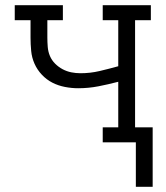

<svg xmlns="http://www.w3.org/2000/svg" viewBox="-20 -550 640 742"><path d="M505 172V0H377V-58H437V-234Q399 -224 360.5 -216.5Q322 -209 282 -209Q257 -209 231 -214Q205 -219 182.5 -230.5Q160 -242 142 -261Q124 -280 113.5 -303.5Q103 -327 100.5 -353Q98 -379 98 -405V-472H37V-530H223V-472H163V-405Q163 -387 164.5 -368.5Q166 -350 173 -333.5Q180 -317 193 -304Q206 -291 222 -282.5Q238 -274 255.5 -270.5Q273 -267 291 -267Q329 -267 365 -275.5Q401 -284 437 -294V-472H377V-530H563V-472H502V-58H570V172Z"/></svg>

Font: Iosevka Slab Light Extended
Style: Regular
Weight: 300
Width: 7
Monospace: yes
Designer: Belleve Invis
Foundry: Belleve Invis
Version: Version 11.1.0; ttfautohint (v1.8.3)